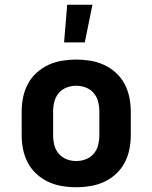

<svg xmlns="http://www.w3.org/2000/svg" viewBox="-20 -778 640 806"><path d="M300 8Q270 8 240 3Q210 -2 183 -14.5Q156 -27 133.5 -47.5Q111 -68 97 -94.5Q83 -121 77 -150.5Q71 -180 71 -210V-310Q71 -340 77 -369.5Q83 -399 97 -425.5Q111 -452 133.5 -472.5Q156 -493 183 -505.5Q210 -518 240 -523Q270 -528 300 -528Q330 -528 360 -523Q390 -518 417 -505.5Q444 -493 466.5 -472.5Q489 -452 503 -425.5Q517 -399 523 -369.5Q529 -340 529 -310V-210Q529 -180 523 -150.5Q517 -121 503 -94.5Q489 -68 466.5 -47.5Q444 -27 417 -14.5Q390 -2 360 3Q330 8 300 8ZM300 -102Q321 -102 340.5 -109.5Q360 -117 373.5 -133Q387 -149 392 -169Q397 -189 397 -210V-310Q397 -331 392 -351Q387 -371 373.5 -387Q360 -403 340.5 -410.5Q321 -418 300 -418Q279 -418 259.5 -410.5Q240 -403 226.5 -387Q213 -371 208 -351Q203 -331 203 -310V-210Q203 -189 208 -169Q213 -149 226.5 -133Q240 -117 259.5 -109.5Q279 -102 300 -102ZM249 -600 262 -758H368L336 -600Z"/></svg>

Font: Iosevka Aile Extrabold
Style: Regular
Weight: 800
Designer: Belleve Invis
Foundry: Belleve Invis
Version: Version 27.3.5; ttfautohint (v1.8.4)